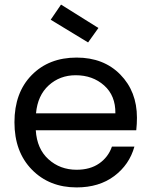

<svg xmlns="http://www.w3.org/2000/svg" viewBox="-20 -808 660 837"><path d="M310 -480Q241 -480 192.5 -436Q144 -392 137 -314H483Q484 -391 434 -435.5Q384 -480 310 -480ZM566 -169Q544 -90 478 -40.5Q412 9 314 9Q195 9 119 -68.5Q43 -146 43 -275Q43 -404 118 -480.5Q193 -557 314 -557Q432 -557 504.5 -483Q577 -409 577 -295Q577 -268 574 -240H136Q141 -159 191.5 -113.5Q242 -68 314 -68Q373 -68 412.5 -95.5Q452 -123 468 -169ZM201 -722 246 -788 409 -686 364 -623Z"/></svg>

Font: SVN-Poppins
Style: Regular
Weight: 400
Designer: Ninad Kale (Devanagari), Jonny Pinhorn (Latin)
Foundry: Indian Type Foundry
Version: Version 3.002 2017